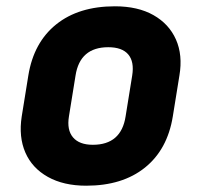

<svg xmlns="http://www.w3.org/2000/svg" viewBox="-20 -580 640 610"><path d="M254 10Q182 10 132 -18Q82 -46 60.5 -95.5Q39 -145 49 -210L70 -340Q87 -445 158.5 -502.5Q230 -560 345 -560Q418 -560 467.5 -532Q517 -504 539 -454.5Q561 -405 550 -340L529 -210Q512 -105 440.5 -47.5Q369 10 254 10ZM275 -120Q365 -120 379 -210L400 -340Q407 -384 387.5 -407Q368 -430 324 -430Q234 -430 220 -340L199 -210Q192 -167 212 -143.5Q232 -120 275 -120Z"/></svg>

Font: JetBrains Mono ExtraBold
Style: Italic
Weight: 800
Italic angle: -9°
Monospace: yes
Designer: Philipp Nurullin, Konstantin Bulenkov
Foundry: JetBrains
Version: Version 2.305; ttfautohint (v1.8.4.7-5d5b)